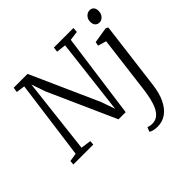

<svg xmlns="http://www.w3.org/2000/svg" viewBox="-237 -989 1479 1479"><g transform="rotate(-45 503.0 -249.0)"><path d="M6.5 0 9.5 -35 77.5 -46 164.5 -693 93.5 -703 99.5 -743H250.5L498.5 -188L537.5 -76L610.5 -694L532.5 -703L537.5 -743H750.5L747.5 -703L671.5 -693L576.5 0H498.5L252.5 -551L213.5 -664.5L142.5 -47L226.5 -35L223.5 0ZM873.5 -1Q863.5 80.5 836.2 137.2Q809 194 767.5 223.8Q726 253.5 672 253.5Q648.5 253.5 628 248.5Q607.5 243.5 599 235.5L613.5 200.5Q620.5 203.5 633.5 206Q646.5 208.5 658.5 208.5Q693 208.5 717 189.8Q741 171 757 138Q773 105 782.8 62.2Q792.5 19.5 798.5 -28L856.5 -492.5L788.5 -513L795 -545L924 -566L943.5 -556ZM924.5 -630.5Q902 -630.5 888.8 -644.2Q875.5 -658 875.5 -685.5Q875.5 -715 893.8 -733.5Q912 -752 935.5 -752Q955.5 -752 968.2 -738.8Q981 -725.5 981 -700.5Q981 -668.5 963.2 -649.5Q945.5 -630.5 924.5 -630.5Z"/></g></svg>

Font: Merriweather Light 18pt Light
Style: Italic
Weight: 300
Italic angle: -7.8°
Version: Version 2.101